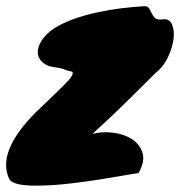

<svg xmlns="http://www.w3.org/2000/svg" viewBox="-27 -530 583 621"><path d="M272 -97Q302 -105 337 -101Q372 -97 398 -81Q424 -65 433.5 -37Q443 -9 421 30Q410 31 376.5 37Q343 43 298.5 50Q254 57 204.5 63Q155 69 112 70Q13 74 2 47Q-37 -40 88 -166Q121 -198 149 -224.5Q177 -251 194.5 -270Q212 -289 207 -298Q188 -302 184 -304Q177 -309 149.5 -312.5Q122 -316 107.5 -331.5Q93 -347 95.5 -367.5Q98 -388 115.5 -409.5Q133 -431 163 -447Q193 -463 227.5 -474Q262 -485 298 -492Q358 -505 440 -510Q451 -510 455.5 -502.5Q460 -495 464 -486.5Q468 -478 474.5 -471.5Q481 -465 501 -467.5Q521 -470 529.5 -450.5Q538 -431 534 -402Q530 -373 515 -342.5Q500 -312 476 -294Q356 -174 326 -147ZM48 -78Q49 -79 48 -78Q47 -77 45 -76Q46 -76 48 -78Z"/></svg>

Font: Knewave
Style: Regular
Weight: 400
Designer: Tyler Finck
Foundry: Tyler Finck
Version: Version 1.001